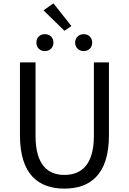

<svg xmlns="http://www.w3.org/2000/svg" viewBox="-20 -1102 761 1135"><path d="M361 13C510 13 624 -67 624 -302V-733H535V-300C535 -124 458 -68 361 -68C265 -68 190 -124 190 -300V-733H98V-302C98 -67 211 13 361 13ZM245 -800C275 -800 296 -821 296 -850C296 -880 275 -900 245 -900C216 -900 195 -880 195 -850C195 -821 216 -800 245 -800ZM361 -920 402 -948 296 -1082 237 -1041ZM475 -800C504 -800 525 -821 525 -850C525 -880 504 -900 475 -900C446 -900 424 -880 424 -850C424 -821 446 -800 475 -800Z"/></svg>

Font: GenYoGothic2 TW R
Style: Regular
Weight: 400
Version: Version 2.100;PS 2.1;hotconv 16.6.51;makeotf.lib2.5.65220 DE